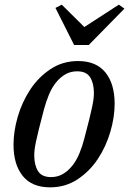

<svg xmlns="http://www.w3.org/2000/svg" viewBox="-20 -792 554 824"><path d="M199 -32Q227 -32 249.5 -45Q272 -58 290 -80.5Q308 -103 320.5 -133Q333 -163 342 -198Q355 -247 363 -279.5Q371 -312 375.5 -333.5Q380 -355 381.5 -368.5Q383 -382 383 -393Q383 -434 367 -460Q351 -486 311 -486Q283 -486 260.5 -473Q238 -460 220 -437.5Q202 -415 189.5 -384.5Q177 -354 168 -320Q155 -271 147 -238.5Q139 -206 134.5 -184.5Q130 -163 128.5 -149.5Q127 -136 127 -125Q127 -84 143 -58Q159 -32 199 -32ZM195 12Q117 12 77.5 -37Q38 -86 38 -171Q38 -229 56.5 -292Q75 -355 110 -408Q145 -461 197 -495.5Q249 -530 315 -530Q393 -530 432.5 -481Q472 -432 472 -347Q472 -289 453.5 -226Q435 -163 400 -110Q365 -57 313 -22.5Q261 12 195 12ZM218 -758 245 -772 342 -676 490 -772 514 -755 361 -599H298Z"/></svg>

Font: IBM Plex Serif Text
Style: Italic
Weight: 450
Italic angle: -14°
Designer: Mike Abbink, Paul van der Laan, Pieter van Rosmalen
Foundry: Bold Monday
Version: Version 3.001